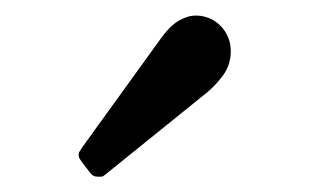

<svg xmlns="http://www.w3.org/2000/svg" viewBox="-20 -739 401 249"><path d="M85.9 -529.3Q84.5 -531.2 83.3 -533.2Q82 -535.2 82 -538.1Q82 -541 83.5 -543Q85 -544.9 85.9 -546.9L189.9 -690.9Q200.7 -705.6 211.9 -712.2Q223.1 -718.8 234.4 -718.8Q243.7 -718.8 252 -715.1Q260.3 -711.4 266.4 -705.1Q272.5 -698.7 275.9 -690.4Q279.3 -682.1 279.3 -672.9Q279.3 -654.8 269.5 -641.6Q259.8 -628.4 248.5 -619.1L116.7 -512.7Q113.8 -510.3 112.5 -510Q111.3 -509.8 107.9 -509.8Q103.5 -509.8 101.3 -511Q99.1 -512.2 96.7 -515.1Z"/></svg>

Font: Cardo
Style: Bold
Weight: 700
Designer: David J. Perry
Foundry: David J. Perry
Version: Version 1.0011